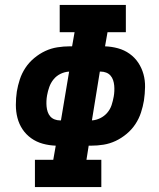

<svg xmlns="http://www.w3.org/2000/svg" viewBox="-20 -755 640 775"><path d="M121 0V-110H195L205 -167Q178 -168 152.5 -175Q127 -182 106 -197Q85 -212 71 -233Q57 -254 50.5 -279Q44 -304 44 -331.5Q44 -359 48 -386Q52 -410 60 -434.5Q68 -459 82.5 -481Q97 -503 118 -520.5Q139 -538 162.5 -549Q186 -560 211.5 -564Q237 -568 261 -568H271L281 -625H221V-735H488V-625H414L404 -568Q431 -567 456.5 -560Q482 -553 503 -538Q524 -523 538 -502Q552 -481 559 -456Q566 -431 565.5 -403.5Q565 -376 561 -349Q557 -325 549 -300.5Q541 -276 526.5 -254Q512 -232 491 -214.5Q470 -197 446.5 -186Q423 -175 398 -171Q373 -167 348 -167H338L329 -110H389V0ZM351 -269Q368 -270 384.5 -278Q401 -286 413 -300Q425 -314 430.5 -331Q436 -348 439 -365Q441 -376 441.5 -387.5Q442 -399 441 -410Q440 -421 436.5 -431.5Q433 -442 426 -450Q419 -458 408.5 -462Q398 -466 387 -466H383ZM222 -269H226L259 -466Q241 -465 224.5 -457Q208 -449 196.5 -435Q185 -421 179 -404Q173 -387 170 -370Q168 -359 167.5 -347.5Q167 -336 168 -325Q169 -314 172.5 -303.5Q176 -293 183 -285Q190 -277 200.5 -273Q211 -269 222 -269Z"/></svg>

Font: Iosevka Curly Slab XBdExObl
Style: Regular
Weight: 800
Width: 7
Italic angle: -9°
Monospace: yes
Designer: Belleve Invis
Foundry: Belleve Invis
Version: Version 11.1.0; ttfautohint (v1.8.3)